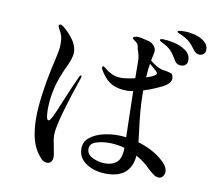

<svg xmlns="http://www.w3.org/2000/svg" viewBox="-88 -923 1176 1039"><g transform="rotate(10 500.0 -403.0)"><path d="M977 -741Q977 -725 966.5 -717Q956 -709 945 -709Q936 -709 926 -714.5Q916 -720 910 -730Q892 -755 876.5 -769Q861 -783 838 -794Q829 -798 822 -801Q815 -804 811 -806Q807 -808 807 -811Q807 -816 816.5 -817.5Q826 -819 846 -819Q871 -819 902 -811Q933 -803 955 -785.5Q977 -768 977 -741ZM891 -668Q891 -651 881 -642.5Q871 -634 857 -634Q830 -634 818 -658Q803 -685 786.5 -703Q770 -721 744 -734Q742 -735 734.5 -738.5Q727 -742 723.5 -745Q720 -748 720 -751Q722 -757 737 -757Q759 -757 795.5 -749.5Q832 -742 861.5 -722Q891 -702 891 -668ZM874 -52Q874 -38 865.5 -27Q857 -16 843 -16Q828 -16 813 -27Q798 -38 783.5 -51.5Q769 -65 763 -71Q742 -89 725 -99Q718 -104 704 -112Q694 13 560 13Q494 13 449 -17Q404 -47 404 -98Q404 -137 434.5 -160.5Q465 -184 506 -193.5Q547 -203 582 -203Q607 -203 632 -200L626 -453Q618 -451 598 -449Q579 -449 570 -450Q525 -454 495.5 -474.5Q466 -495 442 -537Q438 -545 438 -550Q438 -557 443 -557Q446 -557 452.5 -552.5Q459 -548 461 -546Q475 -533 497.5 -522.5Q520 -512 548 -512Q576 -512 625 -523Q624 -561 624 -622Q623 -650 610 -682Q609 -703 600 -712Q591 -721 576 -731Q574 -733 574 -734Q574 -737 577.5 -740Q581 -743 585 -744Q591 -746 598 -746Q617 -746 652 -736Q674 -733 688.5 -718Q703 -703 703 -686Q703 -678 698 -658Q697 -650 693 -632Q730 -602 760 -594Q769 -592 785 -590Q804 -586 811 -583Q818 -580 821 -569Q823 -564 823 -556Q823 -529 779 -506Q775 -504 745.5 -490.5Q716 -477 679 -466V-452Q679 -362 696 -239L702 -185Q786 -160 840 -111Q874 -81 874 -52ZM337 -482Q337 -480 334 -469Q301 -376 273.5 -280Q246 -184 246 -145Q246 -123 256 -77Q264 -37 264 -27Q264 -12 256.5 -1Q249 10 235 10Q216 10 202.5 -3.5Q189 -17 174 -40Q134 -103 134 -220Q134 -276 144 -350Q154 -424 170 -498L179 -536Q187 -570 191 -592.5Q195 -615 195 -637Q195 -663 190 -679.5Q185 -696 171 -720Q167 -728 167 -730Q167 -733 169.5 -736Q172 -739 176 -739Q182 -739 195 -730Q274 -663 274 -604Q274 -585 266.5 -563Q259 -541 244 -510Q241 -503 236 -492.5Q231 -482 226 -468Q188 -372 188 -274Q188 -254 191 -235.5Q194 -217 202 -217Q210 -217 223.5 -244.5Q237 -272 261 -332Q303 -433 324 -477Q328 -487 334 -487Q337 -487 337 -482ZM682 -538Q736 -555 736 -569Q736 -576 715 -593Q694 -610 690 -614Q685 -590 682 -538ZM633 -142Q590 -154 548 -154Q507 -154 474.5 -143Q442 -132 442 -103Q442 -72 475.5 -56.5Q509 -41 543 -41Q583 -41 607.5 -62Q632 -83 633 -142Z"/></g></svg>

Font: Shippori Mincho Medium
Style: Regular
Weight: 500
Designer: FONTDASU
Foundry: FONTDASU / Google Inc. / but / Adobe
Version: Version 3.110; ttfautohint (v1.8.3)